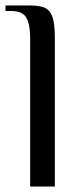

<svg xmlns="http://www.w3.org/2000/svg" viewBox="-34 -680 296 700"><path d="M6 -640H-14V-660H76Q113 -660 131.5 -650.5Q150 -641 158 -616Q166 -591 166 -540V0H76V-540Q76 -591 62 -615.5Q48 -640 6 -640Z"/></svg>

Font: ZCOOL XiaoWei
Style: Regular
Weight: 400
Version: Version 1.000